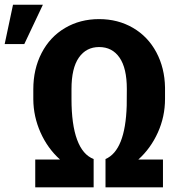

<svg xmlns="http://www.w3.org/2000/svg" viewBox="-83 -802 785 822"><path d="M368.7 -121.1Q453.6 -157.7 459.5 -349.6L460 -420.9Q460 -510.3 428.7 -555.4Q397.5 -600.6 341.3 -600.6Q286.1 -600.6 254.6 -555.4Q223.1 -510.3 223.1 -420.9V-378.4Q223.1 -268.6 247.1 -203.9Q271 -139.2 317.9 -121.1V0H67.9V-119.1H173.8Q120.6 -167 90.3 -235.1Q60.1 -303.2 59.6 -376.5V-419.9Q59.6 -506.3 95.2 -575.2Q130.9 -644 195.3 -682.1Q259.8 -720.2 341.3 -720.2Q421.9 -720.2 486.1 -682.9Q550.3 -645.5 586.2 -578.4Q622.1 -511.2 623.5 -427.2V-378.4Q623.5 -302.7 592.8 -234.6Q562 -166.5 509.3 -119.1H614.7V0H368.7ZM-27.3 -781.7H100.6L21 -613.3H-63Z"/></svg>

Font: MAUL Bold
Style: Bold
Weight: 700
Designer: MAUL
Version: Version 1.0; 2020; ttfautohint (v1.8.3)